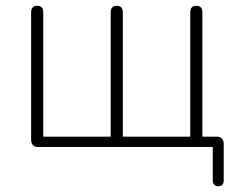

<svg xmlns="http://www.w3.org/2000/svg" viewBox="-20 -510 830 666"><path d="M737 136Q728 136 723 131Q718 126 718 116V0H113Q101 0 94.5 -6.5Q88 -13 88 -25V-468Q88 -479 93.5 -484.5Q99 -490 109 -490Q119 -490 124.5 -484.5Q130 -479 130 -468V-36H364V-468Q364 -479 369.5 -484.5Q375 -490 385 -490Q395 -490 400.5 -484.5Q406 -479 406 -468V-36H640V-468Q640 -479 645.5 -484.5Q651 -490 661 -490Q671 -490 676.5 -484.5Q682 -479 682 -468V-17L663 -36H731Q743 -36 749.5 -29.5Q756 -23 756 -11V116Q756 136 737 136Z"/></svg>

Font: Nunito ExtraLight
Style: Regular
Weight: 200
Designer: Vernon Adams
Foundry: Vernon Adams
Version: Version 3.602;April 4, 2023;FontCreator 14.0.0.2856 64-bit